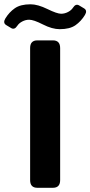

<svg xmlns="http://www.w3.org/2000/svg" viewBox="-65 -892 429 912"><path d="M-35.6 -772.9Q-52.2 -783.2 -39.6 -804.2Q-21.5 -834 5.4 -852.8Q32.2 -871.6 80.1 -871.6Q114.3 -871.6 160.2 -849.1Q206.1 -826.7 225.1 -826.7Q242.2 -826.7 258.1 -835Q273.9 -843.3 281.7 -855.5Q294.9 -876 311 -866.2L334.5 -852.1Q351.1 -841.8 338.4 -820.8Q320.3 -791 293.5 -772.2Q266.6 -753.4 218.8 -753.4Q182.6 -753.4 138.7 -775.9Q94.7 -798.3 73.7 -798.3Q56.6 -798.3 40.8 -790Q24.9 -781.7 17.1 -769.5Q3.9 -749 -12.2 -758.8ZM112.3 0Q78.1 0 78.1 -36.6V-663.6Q78.1 -700.2 112.3 -700.2H186.5Q220.7 -700.2 220.7 -663.6V-36.6Q220.7 0 186.5 0Z"/></svg>

Font: Istok
Style: Bold
Weight: 700
Designer: Andrey V. Panov
Foundry: Andrey V. Panov
Version: Version 1.0.1